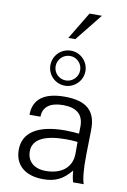

<svg xmlns="http://www.w3.org/2000/svg" viewBox="-111 -1110 788 1188"><g transform="rotate(10 283.0 -516.5)"><path d="M417 -176C416 -91 353 -40 254 -40C181 -40 136 -79 136 -143C136 -219 212 -255 344 -255C368 -255 389 -254 417 -251ZM279 -613C236 -613 202 -647 202 -689C202 -732 237 -767 280 -767C322 -767 356 -733 356 -690C356 -648 321 -613 279 -613ZM67 -140C67 -46 132 13 247 13C323 13 371 -11 421 -72C423 -49 425 -29 433 0H500C490 -26 482 -87 484 -182L487 -337C490 -460 426 -513 291 -513C161 -513 95 -462 95 -365H164C164 -426 208 -460 290 -460C376 -460 418 -423 418 -349L417 -303C394 -305 359 -308 334 -308C159 -309 67 -250 67 -140ZM279 -800C218 -800 169 -751 169 -690C169 -629 218 -580 279 -580C339 -580 389 -630 389 -690C389 -751 340 -800 279 -800ZM352 -1046 249 -875H293L430 -1046Z"/></g></svg>

Font: Perun Light
Style: Regular
Weight: 300
Foundry: Copyright (c) Stefan Peev, Context Ltd, 2016
Version: Version 1.089